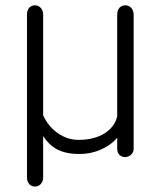

<svg xmlns="http://www.w3.org/2000/svg" viewBox="-20 -559 623 719"><path d="M141.6 105.5V-49.8Q161.1 -18.6 189.5 -2Q223.6 17.6 276.4 17.6Q323.2 17.6 362.3 -1Q396.5 -16.6 418.9 -43V-2.9Q418.9 12.7 427.7 21.5Q436.5 29.3 449.2 29.3Q461.9 28.3 470.7 20.5Q480.5 11.7 480.5 -2V-502.9Q480.5 -520.5 470.7 -530.3Q461.9 -539.1 449.2 -539.1Q436.5 -539.1 427.7 -530.3Q418.9 -520.5 418.9 -502.9V-124Q411.1 -85.9 373 -60.5Q333 -35.2 274.4 -35.2Q232.4 -35.2 196.3 -60.5Q161.1 -85 141.6 -127V-503.9Q141.6 -520.5 131.8 -530.3Q123 -539.1 111.3 -539.1Q98.6 -539.1 89.8 -530.3Q81.1 -521.5 81.1 -503.9V105.5Q81.1 121.1 89.8 130.9Q98.6 139.6 111.3 139.6Q123 139.6 131.8 130.9Q141.6 121.1 141.6 105.5Z"/></svg>

Font: Gulim
Style: Regular
Weight: 400
Version: Version 2.21